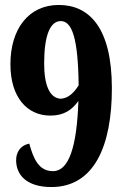

<svg xmlns="http://www.w3.org/2000/svg" viewBox="-20 -744 501 774"><path d="M187 10C361 10 431 -158 431 -388C431 -632 340 -724 217 -724C95 -724 22 -627 22 -485C22 -351 90 -278 183 -278C239 -278 271 -302 296 -337C290 -151 257 -54 194 -54C136 -54 115 -104 98 -165C59 -157 45 -127 45 -98C45 -41 85 10 187 10ZM225 -346C181 -348 158 -399 158 -488C158 -601 182 -659 225 -659C270 -659 295 -591 297 -400C278 -370 256 -348 225 -346Z"/></svg>

Font: Noto Serif Devanagari ExtraCondensed ExtraBold
Style: Regular
Weight: 800
Width: 2
Designer: Universal Thirst, Indian Type Foundry and the Monotype Design Team
Foundry: Monotype Imaging Inc.
Version: Version 2.004